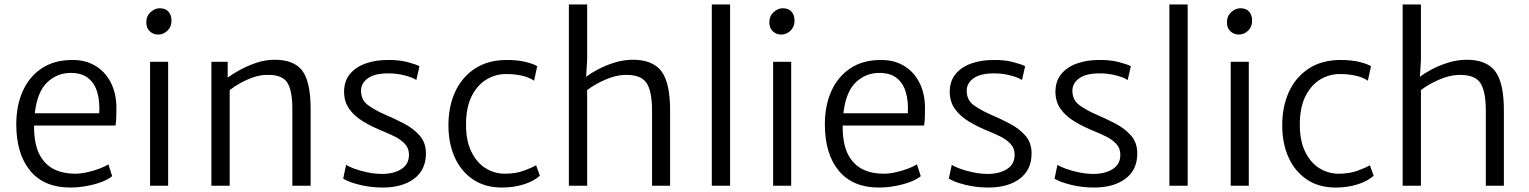

<svg xmlns="http://www.w3.org/2000/svg" viewBox="-20 -833 6856 861"><path d="M295 8Q178 8 115.5 -67.2Q53 -142.5 53 -276Q53 -359.5 82 -424.2Q111 -489 166.5 -526.2Q222 -563.5 302 -564Q361 -565 405.5 -539.2Q450 -513.5 475.2 -466Q500.5 -418.5 502 -355Q502 -329 501.5 -308.2Q501 -287.5 498 -270H133Q132.5 -260.5 133 -250Q135.5 -178.5 159.5 -135.5Q183.5 -92.5 224 -73.2Q264.5 -54 316 -54Q341.5 -54 370.8 -60.5Q400 -67 425.8 -76.8Q451.5 -86.5 466 -96L483 -43Q465 -28 434 -16.5Q403 -5 366.2 1.5Q329.5 8 295 8ZM297 -506Q236 -506 191.5 -463.5Q147 -421 136 -325H425Q428 -376 416.8 -417Q405.5 -458 376.5 -482Q347.5 -506 297 -506Z M653 0V-556H734V0ZM689 -678Q667.5 -678 651.8 -692.5Q636 -707 636 -733Q636 -761 655.2 -778.5Q674.5 -796 696 -796Q723 -796 736 -780.2Q749 -764.5 749 -741Q749 -712.5 730.8 -695.2Q712.5 -678 689 -678Z M928 0V-556H1001V-485Q1021 -500 1053.8 -518.2Q1086.5 -536.5 1126 -550.2Q1165.5 -564 1206 -565Q1297 -566.5 1335 -516.8Q1373 -467 1373 -344V0H1291V-345Q1291 -427.5 1267.5 -463.8Q1244 -500 1172 -497Q1146 -496.5 1116.5 -486.5Q1087 -476.5 1059 -461Q1031 -445.5 1010 -429V0Z M1519 -32 1532 -94Q1542.5 -86.5 1567.8 -77Q1593 -67.5 1625.8 -60.5Q1658.5 -53.5 1692 -53Q1745.5 -53 1779.8 -74.8Q1814 -96.5 1814 -139Q1814 -168.5 1795.5 -188Q1777 -207.5 1750.8 -220.5Q1724.5 -233.5 1701 -243Q1648.5 -264 1608.2 -288.5Q1568 -313 1545.2 -345.8Q1522.5 -378.5 1523 -424Q1524 -472 1550.8 -503Q1577.5 -534 1621.5 -549Q1665.5 -564 1718 -564Q1767 -565 1806.5 -554.8Q1846 -544.5 1861 -536L1847 -474Q1833 -484.5 1797.2 -494.2Q1761.5 -504 1721 -504Q1661 -504 1630.5 -482.5Q1600 -461 1599 -428Q1598.5 -384.5 1630.8 -361.2Q1663 -338 1707 -319Q1750.5 -300.5 1792.5 -278.5Q1834.5 -256.5 1862.2 -224.8Q1890 -193 1890 -145Q1890 -71.5 1837.2 -31.8Q1784.5 8 1696 8Q1643 8 1593 -4.2Q1543 -16.5 1519 -32Z M1991 -270Q1990.5 -354 2020.8 -420.5Q2051 -487 2109.8 -525.5Q2168.5 -564 2253 -564Q2302.5 -564 2338.2 -555Q2374 -546 2389 -536L2375 -471Q2354 -486 2321 -493.5Q2288 -501 2249 -501Q2203.5 -501 2163.5 -477.8Q2123.5 -454.5 2097.8 -406.8Q2072 -359 2070 -286Q2068 -208 2092 -156.5Q2116 -105 2156.2 -79.5Q2196.5 -54 2244 -54Q2292 -54 2329 -67.5Q2366 -81 2384 -92L2401 -45Q2375 -21 2329.8 -6.5Q2284.5 8 2231 8Q2154.5 8 2100.8 -28.5Q2047 -65 2019 -127.8Q1991 -190.5 1991 -270Z M2531 0V-813H2613V-565L2608.5 -488.5Q2629.5 -505 2662.2 -522.2Q2695 -539.5 2734 -551.8Q2773 -564 2813 -565Q2905.5 -566.5 2945.8 -513.8Q2986 -461 2985 -331V0H2904V-336Q2904 -427 2877.8 -463.2Q2851.5 -499.5 2780 -497Q2739 -495.5 2692.5 -475Q2646 -454.5 2613 -429V0Z M3172 0V-813H3254V0Z M3447 0V-556H3528V0ZM3483 -678Q3461.5 -678 3445.8 -692.5Q3430 -707 3430 -733Q3430 -761 3449.2 -778.5Q3468.5 -796 3490 -796Q3517 -796 3530 -780.2Q3543 -764.5 3543 -741Q3543 -712.5 3524.8 -695.2Q3506.5 -678 3483 -678Z M3921 8Q3804 8 3741.5 -67.2Q3679 -142.5 3679 -276Q3679 -359.5 3708 -424.2Q3737 -489 3792.5 -526.2Q3848 -563.5 3928 -564Q3987 -565 4031.5 -539.2Q4076 -513.5 4101.2 -466Q4126.5 -418.5 4128 -355Q4128 -329 4127.5 -308.2Q4127 -287.5 4124 -270H3759Q3758.5 -260.5 3759 -250Q3761.5 -178.5 3785.5 -135.5Q3809.5 -92.5 3850 -73.2Q3890.5 -54 3942 -54Q3967.5 -54 3996.8 -60.5Q4026 -67 4051.8 -76.8Q4077.5 -86.5 4092 -96L4109 -43Q4091 -28 4060 -16.5Q4029 -5 3992.2 1.5Q3955.5 8 3921 8ZM3923 -506Q3862 -506 3817.5 -463.5Q3773 -421 3762 -325H4051Q4054 -376 4042.8 -417Q4031.5 -458 4002.5 -482Q3973.5 -506 3923 -506Z M4235 -32 4248 -94Q4258.5 -86.5 4283.8 -77Q4309 -67.5 4341.8 -60.5Q4374.5 -53.5 4408 -53Q4461.5 -53 4495.8 -74.8Q4530 -96.5 4530 -139Q4530 -168.5 4511.5 -188Q4493 -207.5 4466.8 -220.5Q4440.5 -233.5 4417 -243Q4364.5 -264 4324.2 -288.5Q4284 -313 4261.2 -345.8Q4238.5 -378.5 4239 -424Q4240 -472 4266.8 -503Q4293.5 -534 4337.5 -549Q4381.5 -564 4434 -564Q4483 -565 4522.5 -554.8Q4562 -544.5 4577 -536L4563 -474Q4549 -484.5 4513.2 -494.2Q4477.5 -504 4437 -504Q4377 -504 4346.5 -482.5Q4316 -461 4315 -428Q4314.5 -384.5 4346.8 -361.2Q4379 -338 4423 -319Q4466.5 -300.5 4508.5 -278.5Q4550.5 -256.5 4578.2 -224.8Q4606 -193 4606 -145Q4606 -71.5 4553.2 -31.8Q4500.5 8 4412 8Q4359 8 4309 -4.2Q4259 -16.5 4235 -32Z M4709 -32 4722 -94Q4732.5 -86.5 4757.8 -77Q4783 -67.5 4815.8 -60.5Q4848.5 -53.5 4882 -53Q4935.5 -53 4969.8 -74.8Q5004 -96.5 5004 -139Q5004 -168.5 4985.5 -188Q4967 -207.5 4940.8 -220.5Q4914.5 -233.5 4891 -243Q4838.5 -264 4798.2 -288.5Q4758 -313 4735.2 -345.8Q4712.5 -378.5 4713 -424Q4714 -472 4740.8 -503Q4767.5 -534 4811.5 -549Q4855.5 -564 4908 -564Q4957 -565 4996.5 -554.8Q5036 -544.5 5051 -536L5037 -474Q5023 -484.5 4987.2 -494.2Q4951.5 -504 4911 -504Q4851 -504 4820.5 -482.5Q4790 -461 4789 -428Q4788.5 -384.5 4820.8 -361.2Q4853 -338 4897 -319Q4940.5 -300.5 4982.5 -278.5Q5024.5 -256.5 5052.2 -224.8Q5080 -193 5080 -145Q5080 -71.5 5027.2 -31.8Q4974.5 8 4886 8Q4833 8 4783 -4.2Q4733 -16.5 4709 -32Z M5224 0V-813H5306V0Z M5499 0V-556H5580V0ZM5535 -678Q5513.5 -678 5497.8 -692.5Q5482 -707 5482 -733Q5482 -761 5501.2 -778.5Q5520.5 -796 5542 -796Q5569 -796 5582 -780.2Q5595 -764.5 5595 -741Q5595 -712.5 5576.8 -695.2Q5558.5 -678 5535 -678Z M5730 -270Q5729.5 -354 5759.8 -420.5Q5790 -487 5848.8 -525.5Q5907.5 -564 5992 -564Q6041.5 -564 6077.2 -555Q6113 -546 6128 -536L6114 -471Q6093 -486 6060 -493.5Q6027 -501 5988 -501Q5942.5 -501 5902.5 -477.8Q5862.5 -454.5 5836.8 -406.8Q5811 -359 5809 -286Q5807 -208 5831 -156.5Q5855 -105 5895.2 -79.5Q5935.5 -54 5983 -54Q6031 -54 6068 -67.5Q6105 -81 6123 -92L6140 -45Q6114 -21 6068.8 -6.5Q6023.5 8 5970 8Q5893.5 8 5839.8 -28.5Q5786 -65 5758 -127.8Q5730 -190.5 5730 -270Z M6270 0V-813H6352V-565L6347.5 -488.5Q6368.5 -505 6401.2 -522.2Q6434 -539.5 6473 -551.8Q6512 -564 6552 -565Q6644.5 -566.5 6684.8 -513.8Q6725 -461 6724 -331V0H6643V-336Q6643 -427 6616.8 -463.2Q6590.5 -499.5 6519 -497Q6478 -495.5 6431.5 -475Q6385 -454.5 6352 -429V0Z"/></svg>

Font: Merriweather Sans Light
Style: Regular
Weight: 300
Designer: Eben Sorkin
Foundry: Eben Sorkin
Version: Version 2.001; ttfautohint (v1.8.3)